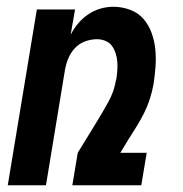

<svg xmlns="http://www.w3.org/2000/svg" viewBox="-20 -548 540 568"><path d="M3 0 89 -520H202L189 -445Q198 -463 211 -478.5Q224 -494 241 -505.5Q258 -517 277 -522.5Q296 -528 315 -528Q341 -528 365 -519Q389 -510 404.5 -492Q420 -474 428.5 -450.5Q437 -427 439.5 -401.5Q442 -376 440 -350Q438 -324 434 -298Q430 -276 423 -254.5Q416 -233 406 -213Q396 -193 383.5 -173Q371 -153 359 -134L336 -96H414L398 0H194L210 -96L264 -184Q283 -215 300.5 -246.5Q318 -278 323 -311L324 -313Q326 -326 327 -339.5Q328 -353 327 -365.5Q326 -378 322 -390.5Q318 -403 311 -412.5Q304 -422 292 -427Q280 -432 267 -432Q249 -432 231.5 -425.5Q214 -419 201.5 -405.5Q189 -392 182 -375Q175 -358 172 -340L116 0Z"/></svg>

Font: Iosevka Term Curly
Style: Bold Italic
Weight: 700
Italic angle: -9°
Designer: Belleve Invis
Foundry: Belleve Invis
Version: Version 32.3.0